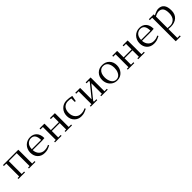

<svg xmlns="http://www.w3.org/2000/svg" viewBox="426 -2111 4060 4060"><g transform="rotate(-45 2455.5 -81.0)"><path d="M32.2 -411.1V-439H490.2L491.2 -411.1V-25.9H564V0H369.1V-25.9H415V-411.1H178.2V-25.9H252V0H56.2V-25.9H104V-411.1Z M625 -217.8Q625 -267.6 643.1 -311.5Q661.1 -355.5 691.7 -386.2Q722.2 -417 763.7 -434.6Q805.2 -452.1 851.1 -452.1Q944.8 -452.1 1000 -392.8Q1055.2 -333.5 1055.2 -223.1L981.9 -217.8H700.2Q705.1 -134.8 753.9 -85.4Q802.7 -36.1 875 -36.1Q913.1 -36.1 942.9 -43.7Q972.7 -51.3 1006.8 -67.9L1019 -43.9Q962.9 -15.1 927.2 -4.2Q891.6 6.8 841.8 6.8Q743.2 6.8 684.1 -55.2Q625 -117.2 625 -217.8ZM700.2 -245.1H978Q978 -422.9 851.1 -422.9Q824.7 -422.9 799.8 -413.3Q774.9 -403.8 752.2 -384Q729.5 -364.3 715.3 -328.4Q701.2 -292.5 700.2 -245.1Z M1126 -411.1V-439H1270.5L1272 -411.1V-245.1H1508.8V-411.1H1436.5V-439H1584L1585 -411.1V-25.9H1657.7V0H1462.9V-25.9H1508.8V-217.8H1272V-25.9H1345.7V0H1149.9V-25.9H1197.8V-411.1Z M1718.8 -217.8Q1718.8 -319.8 1784.2 -387.9Q1849.6 -456.1 1947.8 -456.1Q1991.7 -456.1 2023.9 -451.9Q2056.2 -447.8 2102.5 -437L2077.6 -306.2L2049.8 -311V-413.1Q2011.2 -422.9 1954.6 -422.9Q1924.8 -422.9 1897.5 -412.8Q1870.1 -402.8 1846.2 -381.8Q1822.3 -360.8 1808.1 -323.2Q1793.9 -285.6 1793.9 -235.8Q1793.9 -145.5 1843.3 -90.8Q1892.6 -36.1 1968.8 -36.1Q2006.8 -36.1 2036.6 -43.7Q2066.4 -51.3 2100.6 -67.9L2112.8 -43.9Q2056.6 -15.1 2021 -4.2Q1985.4 6.8 1935.5 6.8Q1842.8 6.8 1780.8 -56.2Q1718.8 -119.1 1718.8 -217.8Z M2193.8 -411.1V-439H2338.4L2339.8 -411.1V-95.2L2576.7 -388.2V-411.1H2504.4V-439H2651.9L2652.8 -411.1V-25.9H2725.6V0H2530.8V-25.9H2576.7V-341.8L2339.8 -48.8V-25.9H2413.6V0H2217.8V-25.9H2265.6V-411.1Z M2786.6 -228Q2786.6 -325.7 2847.9 -388.9Q2909.2 -452.1 3007.8 -452.1Q3107.4 -452.1 3168.5 -389.6Q3229.5 -327.1 3229.5 -228Q3229.5 -129.4 3167.5 -61.3Q3105.5 6.8 3007.8 6.8Q2943.8 6.8 2892.8 -25.1Q2841.8 -57.1 2814.2 -110.6Q2786.6 -164.1 2786.6 -228ZM2862.8 -228Q2862.8 -189.5 2871.8 -153.1Q2880.9 -116.7 2897.9 -86.7Q2915 -56.6 2943.6 -38.3Q2972.2 -20 3007.8 -20Q3037.1 -20 3061.5 -32Q3085.9 -43.9 3102.5 -63.7Q3119.1 -83.5 3131.1 -110.1Q3143.1 -136.7 3148.4 -166Q3153.8 -195.3 3153.8 -226.1Q3153.8 -312.5 3116.7 -367.7Q3079.6 -422.9 3007.8 -422.9Q2960 -422.9 2926.5 -395.5Q2893.1 -368.2 2877.9 -325.2Q2862.8 -282.2 2862.8 -228Z M3300.8 -411.1V-439H3445.3L3446.8 -411.1V-245.1H3683.6V-411.1H3611.3V-439H3758.8L3759.8 -411.1V-25.9H3832.5V0H3637.7V-25.9H3683.6V-217.8H3446.8V-25.9H3520.5V0H3324.7V-25.9H3372.6V-411.1Z M3893.6 -217.8Q3893.6 -267.6 3911.6 -311.5Q3929.7 -355.5 3960.2 -386.2Q3990.7 -417 4032.2 -434.6Q4073.7 -452.1 4119.6 -452.1Q4213.4 -452.1 4268.6 -392.8Q4323.7 -333.5 4323.7 -223.1L4250.5 -217.8H3968.8Q3973.6 -134.8 4022.5 -85.4Q4071.3 -36.1 4143.6 -36.1Q4181.6 -36.1 4211.4 -43.7Q4241.2 -51.3 4275.4 -67.9L4287.6 -43.9Q4231.4 -15.1 4195.8 -4.2Q4160.2 6.8 4110.4 6.8Q4011.7 6.8 3952.6 -55.2Q3893.6 -117.2 3893.6 -217.8ZM3968.8 -245.1H4246.6Q4246.6 -422.9 4119.6 -422.9Q4093.3 -422.9 4068.4 -413.3Q4043.5 -403.8 4020.8 -384Q3998 -364.3 3983.9 -328.4Q3969.7 -292.5 3968.8 -245.1Z M4394.5 -411.1V-439H4539.1L4540.5 -411.1V-404.8Q4638.2 -456.1 4688.5 -456.1Q4865.2 -456.1 4865.2 -231Q4865.2 -119.6 4796.9 -57.4Q4728.5 4.9 4610.4 4.9Q4574.2 4.9 4540.5 0V267.1H4614.3V293.9H4467.3L4466.3 267.1V-411.1ZM4540.5 -26.9Q4579.1 -22 4619.1 -22Q4651.4 -22 4681.2 -33.7Q4710.9 -45.4 4735.8 -68.6Q4760.7 -91.8 4775.6 -132.1Q4790.5 -172.4 4790.5 -224.1Q4790.5 -323.2 4756.8 -366.7Q4723.1 -410.2 4661.1 -410.2Q4638.7 -410.2 4614.3 -403.3Q4589.8 -396.5 4576.4 -390.1Q4563 -383.8 4540.5 -372.1Z"/></g></svg>

Font: Dehuti
Style: Book
Weight: 400
Version: Version 1.2